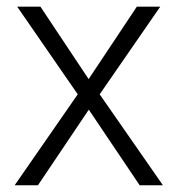

<svg xmlns="http://www.w3.org/2000/svg" viewBox="-20 -548 526 568"><path d="M242.2 -314 384.8 -528.3H454.1L274.9 -269L461.9 0H393.1L242.7 -223.6L92.3 0H23.4L210 -269L30.8 -528.3H99.6Z"/></svg>

Font: Roboto-Light
Style: Regular
Weight: 300
Designer: Google
Version: Version 2.137; 2017